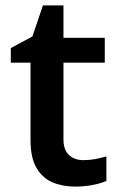

<svg xmlns="http://www.w3.org/2000/svg" viewBox="-20 -681 441 711"><path d="M288 -88Q311 -88 333 -92Q355 -96 374 -102V-11Q354 -2 323 4Q292 10 258 10Q212 10 175 -5.5Q138 -21 115.5 -58.5Q93 -96 93 -164V-449H20V-503L100 -546L139 -661H215V-541H368V-449H215V-165Q215 -126 235.5 -107Q256 -88 288 -88Z"/></svg>

Font: Noto Sans Sundanese SemiBold
Style: Regular
Weight: 600
Version: Version 2.003